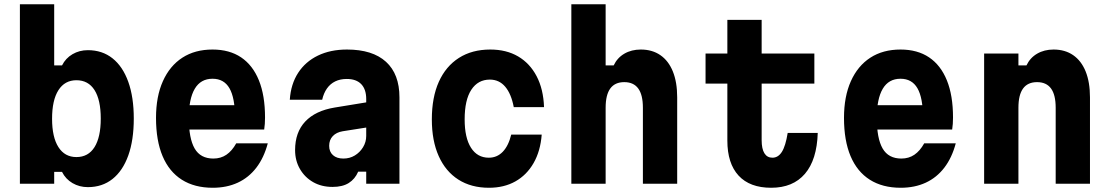

<svg xmlns="http://www.w3.org/2000/svg" viewBox="-20 -868 5240 907"><path d="M395 16Q355 16 322.5 -3Q290 -22 273 -56H236V0H74V-848H236V-559H273Q290 -593 322.5 -612Q355 -631 395 -631Q463 -631 511.5 -592.5Q560 -554 586 -481.5Q612 -409 612 -308Q612 -206 586 -133.5Q560 -61 511.5 -22.5Q463 16 395 16ZM341 -126Q397 -126 426.5 -173Q456 -220 456 -308Q456 -396 426.5 -442.5Q397 -489 341 -489Q286 -489 256 -442Q226 -395 226 -307Q226 -220 256 -173Q286 -126 341 -126Z M841 -371H1146L1090 -313Q1090 -406 1064 -451Q1038 -496 984 -496Q928 -496 900 -448.5Q872 -401 872 -311Q872 -214 899.5 -166.5Q927 -119 988 -119Q1023 -119 1049.5 -137Q1076 -155 1096 -191H1245Q1227 -123 1191 -76Q1155 -29 1103 -5Q1051 19 985 19Q899 19 839 -19Q779 -57 748 -130.5Q717 -204 717 -311Q717 -412 749.5 -484.5Q782 -557 841.5 -595.5Q901 -634 984 -634Q1064 -634 1119 -597Q1174 -560 1203 -488.5Q1232 -417 1232 -313Q1232 -296 1231 -283Q1230 -270 1228 -256H841Z M1720 -386V-267L1599 -248Q1569 -243 1552 -225Q1535 -207 1535 -179Q1535 -151 1553 -135Q1571 -119 1602 -119Q1632 -119 1656 -133.5Q1680 -148 1695 -172.5Q1710 -197 1710 -226V-400Q1710 -446 1686.5 -470.5Q1663 -495 1618 -495Q1587 -495 1563.5 -483.5Q1540 -472 1524.5 -450Q1509 -428 1502 -397H1349Q1354 -471 1388.5 -524Q1423 -577 1482 -605.5Q1541 -634 1619 -634Q1740 -634 1803.5 -576Q1867 -518 1867 -408V0H1710V-57H1672Q1657 -22 1627.5 -3.5Q1598 15 1551 15Q1499 15 1459.5 -7.5Q1420 -30 1397 -69.5Q1374 -109 1374 -159Q1374 -243 1422 -294Q1470 -345 1561 -360Z M2290 19Q2206 19 2145.5 -19.5Q2085 -58 2052.5 -130.5Q2020 -203 2020 -304Q2020 -408 2053 -481.5Q2086 -555 2148 -594.5Q2210 -634 2296 -634Q2372 -634 2427.5 -601.5Q2483 -569 2515 -508Q2547 -447 2550 -362H2407Q2395 -425 2366.5 -458.5Q2338 -492 2294 -492Q2238 -492 2206.5 -444Q2175 -396 2175 -304Q2175 -217 2205 -170Q2235 -123 2289 -123Q2328 -123 2355 -151Q2382 -179 2395 -232H2539Q2533 -154 2500.5 -97.5Q2468 -41 2414.5 -11Q2361 19 2290 19Z M2679 0V-848H2841V-559H2879Q2896 -595 2929.5 -614.5Q2963 -634 3007 -634Q3061 -634 3099.5 -607.5Q3138 -581 3158.5 -530.5Q3179 -480 3179 -408V0H3017V-359Q3017 -420 2995 -450Q2973 -480 2929 -480Q2885 -480 2863 -450Q2841 -420 2841 -359V0Z M3578 -774V-615H3827V-473H3578V-206Q3578 -165 3591 -144Q3604 -123 3629 -123Q3656 -123 3673.5 -150.5Q3691 -178 3701 -240H3843Q3839 -113 3782.5 -47Q3726 19 3623 19Q3522 19 3469 -38.5Q3416 -96 3416 -204V-473H3313V-615H3416V-774Z M4091 -371H4396L4340 -313Q4340 -406 4314 -451Q4288 -496 4234 -496Q4178 -496 4150 -448.5Q4122 -401 4122 -311Q4122 -214 4149.5 -166.5Q4177 -119 4238 -119Q4273 -119 4299.5 -137Q4326 -155 4346 -191H4495Q4477 -123 4441 -76Q4405 -29 4353 -5Q4301 19 4235 19Q4149 19 4089 -19Q4029 -57 3998 -130.5Q3967 -204 3967 -311Q3967 -412 3999.5 -484.5Q4032 -557 4091.5 -595.5Q4151 -634 4234 -634Q4314 -634 4369 -597Q4424 -560 4453 -488.5Q4482 -417 4482 -313Q4482 -296 4481 -283Q4480 -270 4478 -256H4091Z M4629 0V-615H4791V-559H4829Q4846 -595 4879.5 -614.5Q4913 -634 4957 -634Q5011 -634 5049.5 -607.5Q5088 -581 5108.5 -530.5Q5129 -480 5129 -408V0H4967V-359Q4967 -420 4945 -450Q4923 -480 4879 -480Q4835 -480 4813 -450Q4791 -420 4791 -359V0Z"/></svg>

Font: Martian Mono SemiCondensed
Style: Bold
Weight: 700
Width: 4
Designer: Roman Shamin
Foundry: Evil Martians
Version: Version 1.000